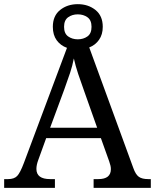

<svg xmlns="http://www.w3.org/2000/svg" viewBox="-20 -903 745 923"><path d="M0 0V-42H19Q48 -42 62.5 -57Q77 -72 95 -120L302 -673Q271 -684 252.5 -709.5Q234 -735 234 -774Q234 -827 269 -855Q304 -883 354 -883Q404 -883 439 -855Q474 -827 474 -774Q474 -737 456 -711.5Q438 -686 409 -675L621 -95Q632 -64 647.5 -53Q663 -42 692 -42H705V0H430V-42H453Q513 -42 513 -90Q513 -98 511 -107Q509 -116 505 -127L465 -239H202L164 -134Q155 -110 155 -91Q155 -42 221 -42H244V0ZM354 -714Q381 -714 400.5 -728Q420 -742 420 -774Q420 -806 400.5 -820Q381 -834 354 -834Q327 -834 307.5 -820Q288 -806 288 -774Q288 -742 307.5 -728Q327 -714 354 -714ZM221 -289H447L385 -464Q369 -508 356 -547Q343 -586 335 -622Q328 -586 317 -553Q306 -520 289 -473Z"/></svg>

Font: Noto Serif Yezidi
Style: Regular
Weight: 400
Designer: Dalton Maag Ltd
Foundry: Dalton Maag Ltd
Version: Version 1.001; ttfautohint (v1.8.4.7-5d5b)